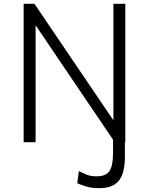

<svg xmlns="http://www.w3.org/2000/svg" viewBox="-20 -743 778 1003"><path d="M572.5 -723H634.5V0H579.5L166 -611V0H103.5V-723H160L572.5 -114.5ZM632.5 76.5Q632.5 127.5 620.5 164.2Q608.5 201 579 220.5Q549.5 240 496.5 240Q456 240 423.8 229.2Q391.5 218.5 383.5 214L392 151Q408 157.5 429 167.8Q450 178 484.5 178Q533 178 551.8 150.8Q570.5 123.5 570.5 57V-19H632.5Z"/></svg>

Font: Public Sans ExtraLight
Style: Regular
Weight: 250
Designer: The Public Sans Project Authors: Dan O. Williams and USWDS (Libre Franklin designed by Pablo Impallari and Rodrigo Fuenz
Version: Version 1.007